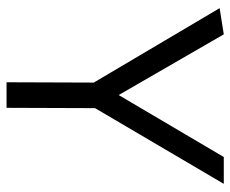

<svg xmlns="http://www.w3.org/2000/svg" viewBox="-80 -640 720 601"><g transform="rotate(90 280.5 -340.0)"><path d="M238 0 239 -273 6 -667 88 -680 278 -351 472 -680H556L319 -277L318 0Z"/></g></svg>

Font: Palanquin
Style: Regular
Weight: 400
Designer: Pria Ravichandran
Version: Version 1.0.4